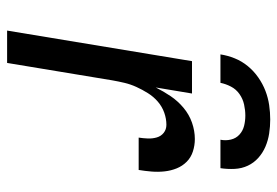

<svg xmlns="http://www.w3.org/2000/svg" viewBox="-140 -640 780 540"><g transform="rotate(90 250.0 -370.0)"><path d="M66 0 152 -520H243L226 -418Q237 -440 250.5 -460Q264 -480 283 -496Q302 -512 325 -520Q348 -528 371 -528Q389 -528 406 -522.5Q423 -517 435 -505Q447 -493 453.5 -477Q460 -461 462 -443Q464 -425 462.5 -406.5Q461 -388 458 -370H367Q369 -383 369.5 -396Q370 -409 366.5 -421Q363 -433 353.5 -440.5Q344 -448 331 -448Q314 -448 297 -442Q280 -436 266 -424Q252 -412 242 -396Q232 -380 224.5 -363.5Q217 -347 213 -330Q209 -313 206 -296L157 0ZM133 -600Q136 -620 144 -640Q152 -660 166 -677Q180 -694 198 -706.5Q216 -719 235.5 -726.5Q255 -734 275.5 -737Q296 -740 316 -740Q336 -740 355.5 -737Q375 -734 392.5 -726.5Q410 -719 424 -706.5Q438 -694 446 -677Q454 -660 455 -640Q456 -620 453 -600H373Q376 -615 372.5 -629.5Q369 -644 358.5 -653.5Q348 -663 334 -666.5Q320 -670 305 -670Q290 -670 274 -666.5Q258 -663 244.5 -653.5Q231 -644 223.5 -629.5Q216 -615 213 -600Z"/></g></svg>

Font: Iosevka Term Curly Medium
Style: Italic
Weight: 500
Italic angle: -9°
Designer: Belleve Invis
Foundry: Belleve Invis
Version: Version 32.3.0